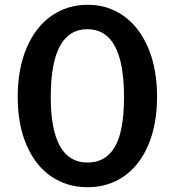

<svg xmlns="http://www.w3.org/2000/svg" viewBox="-20 -773 744 802"><path d="M496.5 -706.5C452.8 -737.5 402.7 -753 346 -753C289.3 -753 238.8 -737.5 194.5 -706.5C150.2 -675.5 115.7 -630.8 91 -572.5C66.3 -514.2 54 -446 54 -368C54 -290.7 66.3 -223.5 91 -166.5C115.7 -109.5 150 -66 194 -36C238 -6 288.7 9 346 9C403.3 9 453.8 -6.2 497.5 -36.5C541.2 -66.8 575.2 -110.5 599.5 -167.5C623.8 -224.5 636 -291.7 636 -369C636 -447 623.7 -515 599 -573C574.3 -631 540.2 -675.5 496.5 -706.5ZM459.5 -159C433.8 -115.7 396 -94 346 -94C243.3 -94 192 -185.3 192 -368C192 -556.7 243 -651 345 -651C447 -651 498 -556.7 498 -368C498 -272 485.2 -202.3 459.5 -159Z"/></svg>

Font: Morrison SemiBold
Style: Regular
Weight: 600
Designer: Pablo Impallari, Rodrigo Fuenzalida (Modified by Dan O. Williams)
Version: Version 0.030; ttfautohint (v1.8.1)